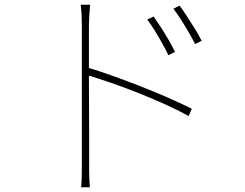

<svg xmlns="http://www.w3.org/2000/svg" viewBox="-20 -765 1040 814"><path d="M631 -695Q642 -680 659 -654Q676 -628 693 -599Q710 -570 722 -545L694 -531Q684 -552 668.5 -580Q653 -608 636 -635.5Q619 -663 604 -682ZM741 -741Q753 -726 770 -700Q787 -674 805 -645Q823 -616 835 -592L807 -578Q797 -599 781 -626.5Q765 -654 747.5 -681.5Q730 -709 715 -728ZM327 -69Q327 -78 327 -118.5Q327 -159 327 -218.5Q327 -278 327 -345Q327 -412 327 -475.5Q327 -539 327 -587.5Q327 -636 327 -657Q327 -673 326 -699Q325 -725 322 -745H362Q360 -726 358.5 -698.5Q357 -671 357 -657Q357 -607 357 -545.5Q357 -484 357 -420Q357 -356 357.5 -295.5Q358 -235 358 -186Q358 -137 358 -105.5Q358 -74 358 -69Q358 -52 358 -34Q358 -16 359 0Q360 16 361 29H324Q326 10 326.5 -16.5Q327 -43 327 -69ZM351 -479Q400 -464 457.5 -443.5Q515 -423 575 -399.5Q635 -376 691 -351.5Q747 -327 793 -304L780 -273Q737 -297 680.5 -322.5Q624 -348 563.5 -372Q503 -396 447.5 -415Q392 -434 351 -446Z"/></svg>

Font: Noto Sans SC Thin
Style: Regular
Weight: 100
Designer: Ryoko NISHIZUKA 西塚涼子 (kana, bopomofo & ideographs); Paul D. Hunt (Latin, Greek & Cyrillic); Sandoll Communications 산돌커뮤니
Foundry: Adobe
Version: Version 2.004-H2;hotconv 1.0.118;makeotfexe 2.5.65603